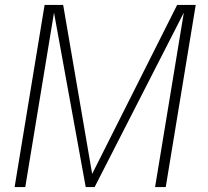

<svg xmlns="http://www.w3.org/2000/svg" viewBox="-20 -755 840 775"><path d="M39 0 160 -735H235L352 -53L695 -735H770L649 0H606L722 -704L362 0H326L198 -704L82 0Z"/></svg>

Font: Iosevka Aile Extralight
Style: Italic
Weight: 200
Italic angle: -9°
Designer: Belleve Invis
Foundry: Belleve Invis
Version: Version 31.1.0; ttfautohint (v1.8.4)